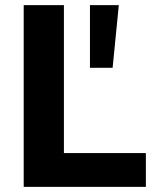

<svg xmlns="http://www.w3.org/2000/svg" viewBox="-20 -725 609 745"><path d="M72 0V-705H228V-131H546V0ZM329 -462V-705H441L417 -462Z"/></svg>

Font: Mulish ExtraBold
Style: Regular
Weight: 800
Designer: Vernon Adams
Foundry: Vernon Adams
Version: Version 3.603; ttfautohint (v1.8.3)